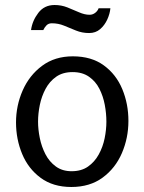

<svg xmlns="http://www.w3.org/2000/svg" viewBox="-20 -734 577 767"><path d="M265 13Q192 13 142.5 -23.5Q93 -60 68.5 -119Q44 -178 44 -245Q44 -312 70.5 -372.5Q97 -433 148 -471Q199 -509 271 -509Q345 -509 394.5 -473Q444 -437 468.5 -378Q493 -319 493 -251Q493 -183 467 -122.5Q441 -62 390 -24.5Q339 13 265 13ZM266 -50Q305 -50 331.5 -68.5Q358 -87 374.5 -117Q391 -147 398 -181.5Q405 -216 405 -248Q405 -281 398.5 -315.5Q392 -350 377 -379.5Q362 -409 335.5 -427.5Q309 -446 270 -446Q231 -446 204.5 -427.5Q178 -409 162 -379Q146 -349 139 -314.5Q132 -280 132 -248Q132 -217 139 -182.5Q146 -148 161.5 -118Q177 -88 203 -69Q229 -50 266 -50ZM421 -701Q419 -679 408.5 -656Q398 -633 380 -617.5Q362 -602 336 -602Q308 -602 283.5 -612Q259 -622 236 -631.5Q213 -641 187 -641Q174 -641 166 -633Q158 -625 153 -614H104Q109 -651 133 -682.5Q157 -714 198 -714Q225 -714 249 -704.5Q273 -695 295.5 -685Q318 -675 338 -675Q350 -675 360 -682.5Q370 -690 374 -701Z"/></svg>

Font: Rosario Light
Style: Regular
Weight: 300
Designer: Hector Gatti
Foundry: Omnibus Type
Version: Version 1.101; ttfautohint (v1.8.1.43-b0c9)